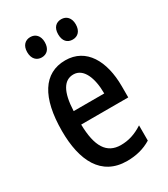

<svg xmlns="http://www.w3.org/2000/svg" viewBox="-183 -812 796 908"><g transform="rotate(-30 215.0 -358.5)"><path d="M85 -672C85 -635 106 -616 133 -616C161 -616 181 -635 181 -672C181 -707 161 -727 133 -727C106 -727 85 -709 85 -672ZM254 -672C254 -635 273 -616 302 -616C330 -616 350 -635 350 -672C350 -707 330 -727 302 -727C274 -727 254 -709 254 -672ZM221 -549C103 -549 41 -449 41 -267C41 -106 97 10 238 10C287 10 331 -1 370 -25V-108C328 -81 291 -70 250 -70C173 -70 137 -128 135 -248H392V-309C392 -447 335 -549 221 -549ZM221 -472C276 -472 303 -406 303 -321H136C140 -425 170 -472 221 -472Z"/></g></svg>

Font: Noto Sans Hebrew ExtraCondensed Medium
Style: Regular
Weight: 500
Width: 2
Designer: Monotype Design Team
Foundry: Monotype Imaging Inc.
Version: Version 2.004